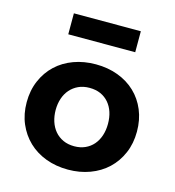

<svg xmlns="http://www.w3.org/2000/svg" viewBox="-100 -738 758 831"><g transform="rotate(15 278.5 -323.0)"><path d="M279 7.2Q331.5 7.2 376.6 -9.5Q421.8 -26.2 454.8 -57.2Q487.8 -88.2 506.6 -131.8Q525.5 -175.3 525.5 -228.8Q525.5 -281.5 507.4 -324.9Q489.3 -368.3 456.6 -399.4Q424 -430.5 378.5 -447.5Q333 -464.5 279 -464.5Q225.8 -464.5 180.5 -447.9Q135.2 -431.3 102.2 -400.4Q69.2 -369.5 50.4 -325.8Q31.5 -282 31.5 -228.8Q31.5 -176 50 -132.9Q68.5 -89.8 101.2 -58.4Q134 -27 179.5 -9.9Q225 7.2 279 7.2ZM279 -97.5Q251 -97.5 229 -107.6Q207 -117.8 191.9 -135.6Q176.8 -153.5 169 -177.6Q161.3 -201.8 161.3 -228.8Q161.3 -256.5 169.3 -280.4Q177.3 -304.2 192.5 -321.6Q207.8 -339 229.4 -349Q251 -359 279 -359Q307 -359 328.6 -349.4Q350.2 -339.7 365.4 -322Q380.5 -304.2 388.1 -280.7Q395.7 -257.2 395.7 -228.8Q395.7 -200.3 387.7 -176.1Q379.7 -152 364.6 -134.5Q349.5 -117 327.9 -107.3Q306.3 -97.5 279 -97.5ZM429.3 -653H129.3V-559H429.3Z"/></g></svg>

Font: Tilda Sans VF
Style: Regular
Weight: 400
Designer: ParaType Ltd
Foundry: ParaType Ltd
Version: Version 1.010